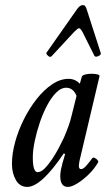

<svg xmlns="http://www.w3.org/2000/svg" viewBox="-20 -722 417 755"><path d="M87 13Q58 13 42.5 -14Q27 -41 27 -77Q27 -118 39.5 -163.5Q52 -209 74 -253Q96 -297 124.5 -333Q153 -369 185 -390.5Q217 -412 250 -412Q275 -412 294 -393L302 -421Q304 -426 315 -429Q326 -432 339.5 -432Q353 -432 363 -429.5Q373 -427 371 -421L293 -91Q292 -84 291 -79.5Q290 -75 290 -70Q290 -57 299 -57Q307 -57 318 -69Q329 -81 343 -100Q346 -104 352.5 -101Q359 -98 363.5 -92.5Q368 -87 366 -84Q352 -59 329.5 -37Q307 -15 284.5 -1Q262 13 247 13Q217 13 217 -29Q217 -41 219.5 -54Q222 -67 225 -78L236 -116L231 -119Q142 13 87 13ZM128 -45Q141 -45 155.5 -59.5Q170 -74 184.5 -95.5Q199 -117 211 -140Q223 -163 231 -180Q241 -203 249 -225Q257 -247 262 -269L281 -345Q268 -377 240 -377Q220 -377 201 -358Q182 -339 165.5 -308Q149 -277 136.5 -240Q124 -203 116.5 -167Q109 -131 109 -103Q109 -45 128 -45ZM183 -501Q177 -495 168.5 -503Q160 -511 163 -515L283 -686Q294 -702 306 -702Q312 -702 315.5 -697Q319 -692 321 -685L376 -514Q379 -507 367 -501.5Q355 -496 351 -503L304 -597Q296 -611 291 -611Q286 -611 272 -597Z"/></svg>

Font: Junicode Two Beta Condensed Medium
Style: Italic
Weight: 500
Width: 3
Italic angle: -9°
Version: Version 1.053; ttfautohint (v1.8.4)